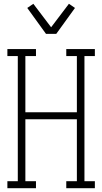

<svg xmlns="http://www.w3.org/2000/svg" viewBox="-20 -994 540 1014"><path d="M19 0V-37H74V-698H19V-735H170V-698H114V-401H386V-698H330V-735H481V-698H426V-37H481V0H330V-37H386V-364H114V-37H170V0ZM223 -815 124 -952 156 -974 250 -850 344 -974 376 -952 277 -815Z"/></svg>

Font: Iosevka Curly Slab Extralight
Style: Regular
Weight: 200
Monospace: yes
Designer: Belleve Invis
Foundry: Belleve Invis
Version: Version 22.1.2; ttfautohint (v1.8.4)